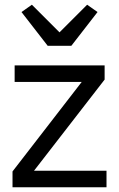

<svg xmlns="http://www.w3.org/2000/svg" viewBox="-20 -793 504 813"><path d="M431 0H33V-67L326 -446H42V-516H423V-456L124 -70H431ZM282 -599H182L71 -742L115 -773L232 -656L349 -773L393 -742Z"/></svg>

Font: IBM Plex Sans
Style: Regular
Weight: 400
Designer: Mike Abbink, Paul van der Laan, Pieter van Rosmalen
Foundry: Bold Monday
Version: Version 3.201